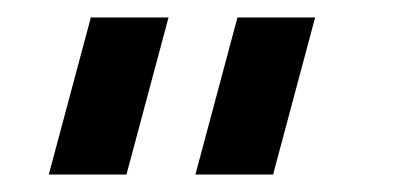

<svg xmlns="http://www.w3.org/2000/svg" viewBox="-20 -740 457 220"><path d="M35.9 -540H124.9L173.1 -720H84.1ZM203.9 -540H292.9L341.1 -720H252.1Z"/></svg>

Font: Manrope
Style: MediumItalic
Weight: 500
Italic angle: -15°
Designer: Mikhail Sharanda
Foundry: Mikhail Sharanda
Version: Version 4.502;hotconv 1.0.109;makeotfexe 2.5.65596